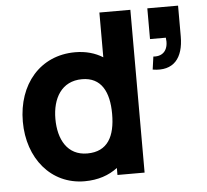

<svg xmlns="http://www.w3.org/2000/svg" viewBox="-52 -775 912 846"><g transform="rotate(-5 404.0 -352.5)"><path d="M289 15C348.5 15 397 -2 435 -31V0H555V-720H418V-522C384.5 -543 343.5 -555 296 -555C141 -555 40 -435 40 -270C40 -108 140 15 289 15ZM630 -449C722 -434 766 -488 766 -584V-720H630V-584H700C707 -536 686 -502 638 -506ZM311 -106C223 -106 184 -179 184 -270C184 -360 225 -434 316 -434C401 -434 435 -368 435 -270C435 -172 402 -106 311 -106Z"/></g></svg>

Font: Manrope ExtraBold
Style: Regular
Weight: 800
Designer: Mikhail Sharanda
Foundry: Mikhail Sharanda
Version: Version 4.505